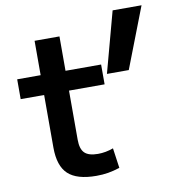

<svg xmlns="http://www.w3.org/2000/svg" viewBox="-86 -847 863 935"><g transform="rotate(-10 346.0 -380.0)"><path d="M316 10Q220 10 176.5 -30.5Q133 -71 133 -162V-422H17V-520H133V-690H256V-520H432V-422H256V-179Q256 -133 276 -113.5Q296 -94 342 -94Q361 -94 380 -97.5Q399 -101 418 -108L432 -9Q401 1 374 5.5Q347 10 316 10ZM452 -470 533 -770H676L560 -470Z"/></g></svg>

Font: M PLUS 2 SemiBold
Style: Regular
Weight: 600
Designer: Coji Morishita
Foundry: UNDERFOREST DESIGN
Version: Version 1.001